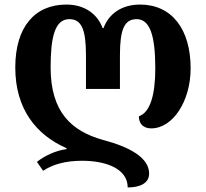

<svg xmlns="http://www.w3.org/2000/svg" viewBox="-20 -569 904 842"><path d="M540 253C590 253 634 237 634 192C634 123 550 76 433 45C292 6 202 -79 202 -273C202 -402 219 -485 284 -485C338 -485 357 -439 357 -327V-179H506V-327C506 -439 525 -485 579 -485C637 -485 661 -415 661 -269C661 -151 638 -76 589 -59C589 -28 607 -6 643 -6C739 -6 816 -127 816 -269C816 -442 733 -549 594 -549C513 -549 457 -508 434 -446H430C407 -508 351 -549 271 -549C132 -549 47 -450 47 -273C47 -91 139 23 272 81V85C224 91 174 115 142 141L169 180C211 152 267 136 340 136C445 136 540 171 540 253Z"/></svg>

Font: Noto Serif Georgian Bold
Style: Regular
Weight: 700
Designer: Monotype Design Team, Akaki Razmadze
Foundry: Google LLC
Version: Version 2.003